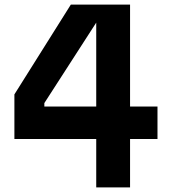

<svg xmlns="http://www.w3.org/2000/svg" viewBox="-20 -820 740 840"><path d="M549 -800V-354H669V-212H549V0H401V-212H43V-407L290 -800ZM174 -369V-354H401V-721Z"/></svg>

Font: Martian Mono SemiBold
Style: Regular
Weight: 600
Monospace: yes
Designer: Roman Shamin
Foundry: Evil Martians
Version: Version 1.000; ttfautohint (v1.8.4.7-5d5b)